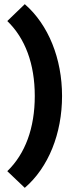

<svg xmlns="http://www.w3.org/2000/svg" viewBox="-20 -775 350 922"><path d="M15 47 99 127C213 29 278 -134 278 -314C278 -493 213 -656 99 -755L15 -674C101 -591 147 -468 147 -314C147 -160 101 -36 15 47Z"/></svg>

Font: MV Cash
Style: Bold
Weight: 700
Designer: Rodrigo Fuenzalida
Foundry: fragTYPE
Version: Version 1.100;Glyphs 3.1.2 (3151)